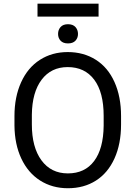

<svg xmlns="http://www.w3.org/2000/svg" viewBox="-20 -1000 728 1030"><path d="M57.6 0ZM629.4 -332.5Q629.4 -228 594.2 -150.1Q559.1 -72.3 494.6 -31.2Q430.2 9.8 344.2 9.8Q260.3 9.8 195.3 -31.5Q130.4 -72.8 94.5 -149.2Q58.6 -225.6 57.6 -326.2V-377.4Q57.6 -480 93.3 -558.6Q128.9 -637.2 194.1 -679Q259.3 -720.7 343.3 -720.7Q428.7 -720.7 493.9 -679.4Q559.1 -638.2 594.2 -559.8Q629.4 -481.4 629.4 -377.4ZM536.1 -378.4Q536.1 -504.9 485.4 -572.5Q434.6 -640.1 343.3 -640.1Q254.4 -640.1 203.4 -572.5Q152.3 -504.9 150.9 -384.8V-332.5Q150.9 -210 202.4 -139.9Q253.9 -69.8 344.2 -69.8Q435.1 -69.8 484.9 -136Q534.7 -202.1 536.1 -325.7ZM291.5 -817.9Q291.5 -839.8 304.9 -855Q318.4 -870.1 344.7 -870.1Q371.1 -870.1 384.8 -855Q398.4 -839.8 398.4 -817.9Q398.4 -796.4 384.8 -781.7Q371.1 -767.1 344.7 -767.1Q318.4 -767.1 304.9 -781.7Q291.5 -796.4 291.5 -817.9ZM508.8 -911.1H181.2V-980.5H508.8Z"/></svg>

Font: Roboto
Style: Regular
Weight: 400
Designer: Google
Version: Version 2.134; 2016; ttfautohint (v1.6)